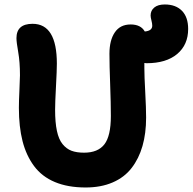

<svg xmlns="http://www.w3.org/2000/svg" viewBox="-20 -830 857 854"><path d="M360.8 3.9Q281.7 3.9 224.1 -20.3Q166.5 -44.4 131.6 -91.3Q96.7 -138.2 80.3 -202.1Q64 -266.1 64 -350.1Q64 -379.4 66.4 -429.4Q68.8 -479.5 68.8 -495.1Q68.8 -554.2 61 -598.4Q53.2 -642.6 53.2 -660.2Q53.2 -724.1 125 -724.1Q232.9 -724.1 232.9 -546.9Q232.9 -517.6 229 -445.3Q225.1 -373 225.1 -341.8Q225.1 -285.2 233.2 -247.6Q241.2 -210 258.3 -189Q275.4 -168 298.1 -159.4Q320.8 -150.9 354 -150.9Q415.5 -150.9 444.3 -188Q473.1 -225.1 473.1 -314Q473.1 -369.6 470 -454.3Q466.8 -539.1 466.8 -590.8Q466.8 -650.9 490.7 -686Q514.6 -721.2 561 -721.2Q606.4 -721.2 624 -689.9Q657.2 -692.9 657.2 -715.8Q657.2 -725.1 653.6 -739Q649.9 -752.9 649.9 -761.2Q649.9 -783.2 666.3 -796.6Q682.6 -810.1 712.9 -810.1Q761.7 -810.1 789.3 -782Q816.9 -753.9 816.9 -701.2Q816.9 -630.9 768.1 -589.8Q719.2 -548.8 631.8 -548.8Q629.9 -548.8 626.7 -549.3Q623.5 -549.8 622.1 -549.8V-526.9Q622.1 -492.2 626 -420.4Q629.9 -348.6 629.9 -307.1Q629.9 -236.8 613.8 -180.7Q597.7 -124.5 565.4 -82.8Q533.2 -41 481.2 -18.6Q429.2 3.9 360.8 3.9Z"/></svg>

Font: Shantell Sans Bouncy
Style: Bold
Weight: 700
Designer: Stephen Nixon, Anya Danilova, Shantell Martin
Foundry: Arrow Type
Version: Version 1.006;[9816181b4]